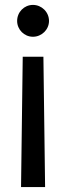

<svg xmlns="http://www.w3.org/2000/svg" viewBox="-20 -547 266 771"><path d="M64.5 204.1H161.1L154.3 -319.3H71.3ZM112.3 -399.4C147.5 -399.4 176.8 -428.2 176.8 -462.9C176.8 -498.5 147.5 -527.3 112.3 -527.3C77.1 -527.3 48.8 -498.5 48.8 -462.9C48.8 -428.2 77.1 -399.4 112.3 -399.4Z"/></svg>

Font: Raveo Display Display
Style: Regular
Weight: 400
Designer: Jakub Foglar, Rasmus Andersson (Inter)
Foundry: Jakubfoglar.com
Version: Version 1.100;Glyphs 3.2.3 (3260)